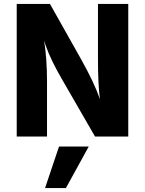

<svg xmlns="http://www.w3.org/2000/svg" viewBox="-20 -694 737 976"><path d="M315 262H209L280 51H431ZM219 0H65V-674H234L391 -395Q459 -274 488 -190Q478 -264 478 -395V-674H632V0H463L302 -279Q239 -386 212 -463L204 -488Q219 -398 219 -279Z"/></svg>

Font: Hind Kochi
Style: Bold
Weight: 700
Designer: Dhruvi Tolia
Foundry: Indian Type Foundry
Version: Version 0.702;PS 1.0;hotconv 1.0.81;makeotf.lib2.5.63406